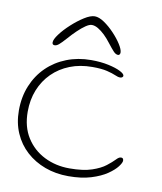

<svg xmlns="http://www.w3.org/2000/svg" viewBox="-80 -743 702 830"><g transform="rotate(10 271.0 -328.0)"><path d="M276 23Q220.5 23 173.2 5.5Q126 -12 90.8 -44Q55.5 -76 36 -120.8Q16.5 -165.5 16.5 -220Q16.5 -279.5 36.8 -328.8Q57 -378 93.5 -413.8Q130 -449.5 179.5 -469Q229 -488.5 287 -488.5Q329.5 -488.5 363 -481.2Q396.5 -474 416 -464Q435.5 -454 435.5 -445.5Q435.5 -443 433.8 -440.8Q432 -438.5 429 -437.2Q426 -436 422 -436Q413.5 -436 400 -442Q386.5 -448 362.2 -454Q338 -460 297 -460Q243 -460 198.8 -442.5Q154.5 -425 122.2 -393Q90 -361 72.5 -317.5Q55 -274 55 -221.5Q55 -155 84.8 -108Q114.5 -61 164.5 -36Q214.5 -11 275 -11Q335 -11 372.8 -23.8Q410.5 -36.5 432.2 -53.5Q454 -70.5 466 -83.2Q478 -96 486.5 -96Q492 -96 494.2 -94Q496.5 -92 497.2 -89.2Q498 -86.5 498 -84Q498 -75 484.8 -57.5Q471.5 -40 444.5 -21.5Q417.5 -3 375.5 10Q333.5 23 276 23ZM119.5 -524Q109 -524 109 -535Q109 -548 126.5 -571.5Q144 -595 170.5 -619.2Q197 -643.5 224 -660.5Q251 -677.5 269.5 -677.5Q288 -677.5 311.2 -661.8Q334.5 -646 356.2 -623Q378 -600 392 -577.8Q406 -555.5 406 -542.5Q406 -537 403.5 -533.8Q401 -530.5 397 -530.5Q387 -530.5 377 -541Q367 -551.5 348 -576Q335.5 -592.5 320.8 -606.8Q306 -621 291.2 -629.8Q276.5 -638.5 263.5 -638.5Q252.5 -638.5 236.5 -627.5Q220.5 -616.5 202.8 -599.5Q185 -582.5 168.5 -563.5Q148 -540.5 138 -532.2Q128 -524 119.5 -524Z"/></g></svg>

Font: Gluten Thin
Style: Regular
Weight: 100
Designer: Tyler Finck
Foundry: Etcetera Type Company
Version: Version 1.300